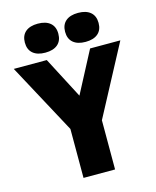

<svg xmlns="http://www.w3.org/2000/svg" viewBox="-174 -1059 938 1152"><g transform="rotate(-15 295.0 -482.5)"><path d="M199 0V-304L-36 -740H169L303 -483L438 -740H626L395 -305.5V0ZM423 -785Q373.5 -785 346.2 -808.2Q319 -831.5 319 -875Q319 -918.5 346.2 -941.8Q373.5 -965 423 -965Q472.5 -965 499.8 -941.8Q527 -918.5 527 -875Q527 -831.5 499.8 -808.2Q472.5 -785 423 -785ZM173 -785Q123.5 -785 96.2 -808.2Q69 -831.5 69 -875Q69 -918.5 96.2 -941.8Q123.5 -965 173 -965Q222.5 -965 249.8 -941.8Q277 -918.5 277 -875Q277 -831.5 249.8 -808.2Q222.5 -785 173 -785Z"/></g></svg>

Font: Encode Sans Condensed Black
Style: Regular
Weight: 900
Width: 3
Designer: Multiple Designers
Foundry: Impallari Type
Version: Version 3.000; ttfautohint (v1.8.3) -l 8 -r 50 -G 200 -x 14 